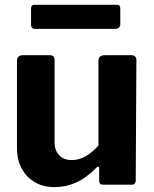

<svg xmlns="http://www.w3.org/2000/svg" viewBox="-20 -756 632 786"><path d="M273.8 -100.7Q304.8 -100.7 332.2 -117.3Q359.6 -133.9 383 -160.1V-506.7Q383 -530 409.1 -530H517.3Q538.4 -530 538.4 -508.9L535.6 -18.3Q535.6 0 519.7 0H401.1Q386 0 386 -16.6V-66.3Q386 -72 383.1 -73.4Q380.1 -74.7 375.1 -70Q332.8 -27.1 291.2 -8.6Q249.7 10 202.8 10Q158.7 10 124.2 -9.2Q89.7 -28.4 69.6 -64.8Q49.5 -101.1 49.5 -151.3V-505.7Q49.5 -530 74.2 -530H184.5Q203.5 -530 203.5 -508.9V-173.3Q203.5 -140.2 222.5 -120.4Q241.4 -100.7 273.8 -100.7ZM472.4 -721.7V-657.1Q472.4 -637.7 448.8 -637.7H124.8Q114.7 -637.7 110.9 -642.2Q107.1 -646.7 107.1 -655.7V-720Q107.1 -736.3 119.9 -736.3H459.5Q472.4 -736.3 472.4 -721.7Z"/></svg>

Font: Libre Franklin Thin
Style: Regular
Weight: 100
Designer: Pablo Impallari, Rodrigo Fuenzalida, Nhung Nguyen
Foundry: Impallari Type
Version: Version 3.000